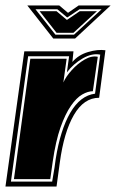

<svg xmlns="http://www.w3.org/2000/svg" viewBox="-47 -683 425 703"><path d="M228 -542H148L53 -663H170L202 -636L241 -663H358ZM325 -649H244L199 -619L163 -649H83L156 -556H224ZM308 -642 222 -563H160L98 -642H160L198 -610L245 -642ZM-27 0 42 -495H222L218 -456Q240 -482 275.5 -492.5Q311 -503 339 -499L316 -325Q260 -325 223.5 -262Q187 -199 172 -88L160 0ZM-7 -18H144Q150 -53 152.5 -68.5Q155 -84 157 -101Q174 -208 210.5 -270.5Q247 -333 301 -340L320 -483Q290 -489 255.5 -469Q221 -449 198 -418L206 -477H56ZM4 -27 64 -468H197L185 -381Q194 -402 215.5 -426Q237 -450 263 -465Q289 -480 311 -475L293 -349Q275 -349 254 -337Q233 -325 213 -296Q192 -266 174.5 -216.5Q157 -167 146 -91L137 -27Z"/></svg>

Font: Alumni Sans Collegiate One
Style: Italic
Weight: 400
Italic angle: -8°
Designer: Robert E. Leuschke
Foundry: Robert E. Leuschke
Version: Version 1.100